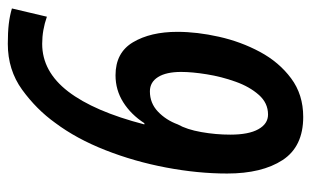

<svg xmlns="http://www.w3.org/2000/svg" viewBox="-168 -596 774 477"><g transform="rotate(-90 218.5 -357.0)"><path d="M167 9.8Q93.3 9.8 59.8 -41.5Q26.4 -92.8 26.4 -179.2Q26.4 -252 41.3 -330.8Q56.2 -409.7 84.5 -481.7Q112.8 -553.7 152.3 -606.4Q185.5 -652.8 234.6 -688.5Q283.7 -724.1 348.6 -724.1Q377 -724.1 397.9 -721.7Q418.9 -719.2 436.5 -713.9L416 -627Q382.8 -638.7 348.6 -638.7Q279.8 -638.7 230.2 -574.2Q180.7 -509.8 148.4 -384.8H151.4Q172.9 -418 203.4 -437.3Q233.9 -456.5 270.5 -456.5Q326.7 -456.5 352.5 -413.1Q378.4 -369.6 378.4 -302.7Q378.4 -253.9 366.2 -199.5Q354 -145 328.6 -97.7Q303.2 -50.3 262.9 -20.3Q222.7 9.8 167 9.8ZM172.9 -77.6Q201.7 -77.6 221.9 -100.6Q242.2 -123.5 254.6 -158.4Q267.1 -193.4 272.9 -229.7Q278.8 -266.1 278.8 -293.5Q278.8 -330.6 266.1 -350.8Q253.4 -371.1 230.5 -371.1Q201.2 -371.1 180.2 -351.1Q159.2 -331.1 148.4 -301.8Q135.7 -279.3 129.4 -243.4Q123 -207.5 123 -171.4Q123 -125.5 136.5 -101.6Q149.9 -77.6 172.9 -77.6Z"/></g></svg>

Font: Open Sans Condensed SemiBold
Style: Italic
Weight: 600
Width: 3
Italic angle: -12°
Designer: Monotype Design Team
Foundry: Monotype Imaging Inc.
Version: Version 3.000; ttfautohint (v1.8.4)